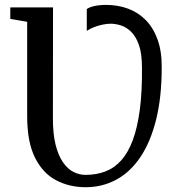

<svg xmlns="http://www.w3.org/2000/svg" viewBox="-20 -774 728 802"><path d="M338 8Q270 8 214.8 -20.8Q159.5 -49.5 126.5 -114.8Q93.5 -180 93.5 -288.5V-683L23 -695V-743H201.5L201 -279Q201 -214.5 212.2 -169.5Q223.5 -124.5 242.8 -96.5Q262 -68.5 286.5 -56Q311 -43.5 337.5 -43.5Q382.5 -43.5 420 -57.8Q457.5 -72 486.2 -104Q515 -136 534.5 -188.2Q554 -240.5 564 -315.5Q574 -390.5 573 -492Q573 -552 559.5 -588.5Q546 -625 525.2 -643.8Q504.5 -662.5 482.2 -668.8Q460 -675 442.5 -675Q427 -675 408.8 -671.2Q390.5 -667.5 373.2 -660.8Q356 -654 342.5 -645V-736Q352 -743.5 373.2 -748.5Q394.5 -753.5 423 -753.5Q472.5 -753.5 515 -737.8Q557.5 -722 589 -690Q620.5 -658 638.2 -608.8Q656 -559.5 655.5 -492.5Q655.5 -368 632 -274Q608.5 -180 566 -117.2Q523.5 -54.5 465.2 -23.2Q407 8 338 8Z"/></svg>

Font: Merriweather 28pt
Style: Regular
Weight: 400
Version: Version 2.100